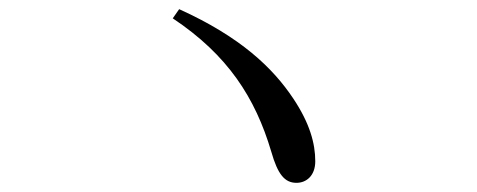

<svg xmlns="http://www.w3.org/2000/svg" viewBox="-20 -568 1040 419"><path d="M371 -548 357 -528C477 -448 537 -355 572 -237C586 -188 601 -169 627 -169C649 -169 668 -185 668 -216C668 -255 656 -299 620 -353C576 -419 506 -487 371 -548Z"/></svg>

Font: Source Han Serif KR
Style: Regular
Weight: 400
Designer: Ryoko NISHIZUKA 西塚涼子 (kana & ideographs); Frank Grießhammer (Latin, Greek & Cyrillic); Wenlong ZHANG 张文龙 (bopomofo); San
Foundry: Adobe
Version: Version 2.001;hotconv 1.1.0;makeotfexe 2.6.0